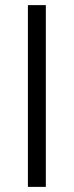

<svg xmlns="http://www.w3.org/2000/svg" viewBox="-20 -730 288 750"><path d="M159 0H89V-710H159Z"/></svg>

Font: Raleway
Style: Regular
Weight: 400
Designer: Matt McInerney, Pablo Impallari, Rodrigo Fuenzalida
Foundry: Matt McInerney, Pablo Impallari, Rodrigo Fuenzalida
Version: Version 1.000;PS 001.001;hotconv 1.0.56; ttfautohint (v1.5)